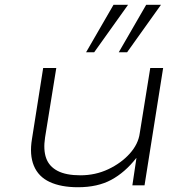

<svg xmlns="http://www.w3.org/2000/svg" viewBox="-20 -777 789 805"><path d="M307 8Q236 8 188.5 -14Q141 -36 122 -82Q103 -128 114 -194L161 -492H216L169 -201Q161 -149 173.5 -114Q186 -79 221.5 -60.5Q257 -42 317 -42Q380 -42 434 -67.5Q488 -93 524 -133Q560 -173 566 -219L610 -492H664L586 0H535L552 -114H551Q504 -54 446.5 -23Q389 8 307 8ZM478 -558 593 -757H655L513 -558ZM341 -558 456 -757H517L375 -558Z"/></svg>

Font: Nunito Sans 7pt Expanded ExtraLight
Style: Italic
Weight: 250
Width: 7
Italic angle: -9°
Designer: Vernon Adams
Foundry: Vernon Adams
Version: Version 3.101;gftools[0.9.27]